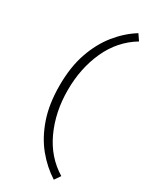

<svg xmlns="http://www.w3.org/2000/svg" viewBox="-235 -778 863 1062"><g transform="rotate(30 196.5 -247.0)"><path d="M312 221Q246 179 193.5 115Q141 51 110 -39Q79 -129 79 -247Q79 -365 110 -454.5Q141 -544 193.5 -609Q246 -674 312 -715L338 -677Q235 -615 183 -501Q131 -387 131 -247Q131 -108 183.5 6.5Q236 121 338 183Z"/></g></svg>

Font: Red Hat Text VF
Style: Regular
Weight: 300
Designer: Pentagram, MCKL
Foundry: Pentagram, MCKL
Version: Version 1.023